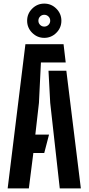

<svg xmlns="http://www.w3.org/2000/svg" viewBox="-20 -1045 491 1065"><path d="M22.5 0 121 -800H332.5L344.5 -698.5H207L196 -474L176 -298.5H252L225.5 -196.5H165L140 0ZM311.5 0 258.5 -474.5 249 -652.5H348L428.5 0ZM225.5 -835Q186.5 -835 158.5 -863Q130.5 -891 130.5 -930Q130.5 -969 158.5 -997Q186.5 -1025 225.5 -1025Q264.5 -1025 292.5 -997Q320.5 -969 320.5 -930Q320.5 -891 292.5 -863Q264.5 -835 225.5 -835ZM225.5 -897.5Q239 -897.5 248.8 -907Q258.5 -916.5 258.5 -930Q258.5 -944 248.8 -953.5Q239 -963 225.5 -963Q212 -963 202.5 -953.5Q193 -944 193 -930Q193 -916.5 202.5 -907Q212 -897.5 225.5 -897.5Z"/></svg>

Font: Big Shoulders Stencil Text
Style: Bold
Weight: 700
Designer: Patric King
Foundry: XO Type Co
Version: Version 1.000